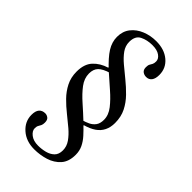

<svg xmlns="http://www.w3.org/2000/svg" viewBox="-259 -729 1008 1008"><g transform="rotate(45 245.5 -224.5)"><path d="M308 -71V-62L285 -84Q303 -89 321 -97.5Q339 -106 351 -122Q363 -138 363 -166Q363 -201 337.5 -233.5Q312 -266 274.5 -298.5Q237 -331 199 -365Q147 -413 125 -448.5Q103 -484 103 -522Q103 -564 126 -593Q149 -622 186 -637Q223 -652 265 -652Q326 -652 364 -620Q402 -588 402 -538Q402 -510 391 -495.5Q380 -481 360 -481Q345 -481 334 -489.5Q323 -498 323 -517Q323 -532 327.5 -539.5Q332 -547 336 -554.5Q340 -562 340 -576Q340 -595 320.5 -609Q301 -623 266 -623Q227 -623 197 -608Q167 -593 167 -549Q167 -519 185 -494Q203 -469 231.5 -445Q260 -421 291.5 -395.5Q323 -370 351.5 -341Q380 -312 398 -276.5Q416 -241 416 -195Q416 -163 404 -138.5Q392 -114 368 -97.5Q344 -81 308 -71ZM213 203Q153 203 114 168.5Q75 134 75 85Q75 56 87 42Q99 28 121 28Q133 28 143.5 36Q154 44 154 64Q154 78 150 86Q146 94 141.5 101.5Q137 109 137 123Q137 142 158 158.5Q179 175 214 175Q240 175 265.5 168.5Q291 162 307.5 146Q324 130 324 100Q324 71 306.5 46Q289 21 261.5 -2.5Q234 -26 203 -50.5Q172 -75 144.5 -103Q117 -131 99.5 -165.5Q82 -200 82 -243Q82 -299 110.5 -330Q139 -361 185 -375V-383L213 -363Q170 -350 152.5 -332Q135 -314 135 -282Q135 -246 159.5 -213.5Q184 -181 221 -148.5Q258 -116 295 -81L303 -73Q326 -51 345.5 -29.5Q365 -8 376.5 16Q388 40 388 69Q388 120 362 149Q336 178 296 190.5Q256 203 213 203Z"/></g></svg>

Font: STIX Two Text
Style: Regular
Weight: 400
Designer: Ross Mills, John Hudson & Paul Hanslow, Tiro Typeworks Ltd; with prior portions MicroPress Inc., and Coen Hoffman.
Foundry: Tiro Typeworks Ltd
Version: Version 2.13 b171